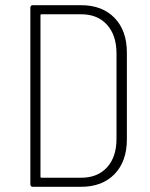

<svg xmlns="http://www.w3.org/2000/svg" viewBox="-20 -720 579 740"><path d="M97 -10V-690Q97 -700 107 -700H292Q374 -700 421.5 -651Q469 -602 469 -517V-183Q469 -98 421.5 -49Q374 0 292 0H107Q97 0 97 -10ZM140 -35H293Q356 -35 392.5 -75Q429 -115 429 -185V-514Q429 -584 392.5 -624.5Q356 -665 293 -665H140Q136 -665 136 -661V-39Q136 -35 140 -35Z"/></svg>

Font: Barlow Semi Condensed ExLight
Style: Regular
Weight: 275
Width: 4
Designer: Jeremy Tribby
Foundry: Tribby Type
Version: Version 1.408